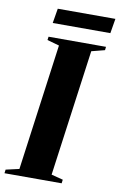

<svg xmlns="http://www.w3.org/2000/svg" viewBox="-120 -950 626 1004"><g transform="rotate(10 193.5 -448.0)"><path d="M-22 0 -19.5 -19.5 51 -35.5 142.5 -707 78.5 -725 81 -743H386L384 -725L314 -707L222 -35.5L284 -19.5L281.5 0ZM103 -895.5H409L396 -817.5H90Z"/></g></svg>

Font: Merriweather 144pt ExtraBold
Style: Italic
Weight: 800
Italic angle: -7.8°
Version: Version 2.101